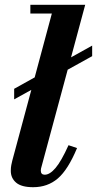

<svg xmlns="http://www.w3.org/2000/svg" viewBox="-20 -770 404 800"><path d="M301 -153Q263.5 -63 221 -26.5Q178.5 10 118 10Q69.5 10 47.2 -9Q25 -28 25 -58Q25 -72 27 -81.8Q29 -91.5 31 -100L110.5 -395.5L39 -356V-400L124.5 -447.5L196 -713.5H106.5V-750H335L276 -531L364 -580V-536L262 -479.5L153.5 -77.5Q152 -73 151 -68.2Q150 -63.5 150 -59.5Q150 -42 166.5 -42Q187.5 -42 211.5 -70.2Q235.5 -98.5 265.5 -165Z"/></svg>

Font: Bodoni* 06pt
Style: Bold Italic
Weight: 700
Italic angle: -13°
Version: Version 2.3